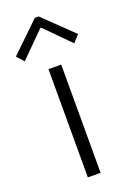

<svg xmlns="http://www.w3.org/2000/svg" viewBox="-152 -805 586 858"><g transform="rotate(-20 141.0 -375.5)"><path d="M110.4 -514.6H170.9V0H110.4ZM-7.3 -617.2 131.3 -751H149.9L288.6 -617.2L258.3 -584L143.1 -700.2H139.2L22.9 -584Z"/></g></svg>

Font: Reddit Sans Fudge Light
Style: Regular
Weight: 300
Designer: Stephen Hutchings
Foundry: Reddit
Version: Version 1.013